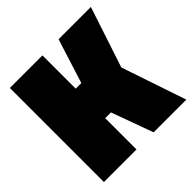

<svg xmlns="http://www.w3.org/2000/svg" viewBox="-175 -818 967 967"><g transform="rotate(-45 308.5 -335.0)"><path d="M262 -223V0H30V-670H262V-433H302L377 -670H607L500 -346L617 0H384L303 -223Z"/></g></svg>

Font: Titillium Web
Style: Black
Weight: 900
Version: Version 1.001;PS 35.000;hotconv 1.0.70;makeotf.lib2.5.55311